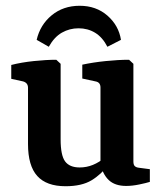

<svg xmlns="http://www.w3.org/2000/svg" viewBox="-20 -637 560 665"><path d="M357 -68Q331 -33 297 -12.5Q263 8 207 8Q141 8 109 -27.5Q77 -63 77 -138V-333Q77 -350 60 -355L19 -364V-412Q54 -421 97 -425.5Q140 -430 175 -430L190 -416V-154Q190 -99 205.5 -78Q221 -57 256 -57Q280 -57 302 -66Q324 -75 344 -92ZM499 -7Q486 -3 462 2Q438 7 417 7Q378 7 356.5 -13.5Q335 -34 328 -71V-334Q328 -352 311 -355L265 -365V-413Q302 -421 346 -425.5Q390 -430 427 -430L442 -416V-78Q442 -66 447 -61.5Q452 -57 461 -56L499 -51ZM256 -617Q313 -617 352 -583Q391 -549 399 -499L352 -475Q335 -508 309.5 -523.5Q284 -539 252 -539Q221 -539 194.5 -524Q168 -509 149 -475L107 -499Q119 -551 159 -584Q199 -617 256 -617Z"/></svg>

Font: Yrsa SemiBold
Style: Regular
Weight: 600
Version: Version 2.004